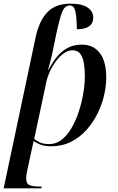

<svg xmlns="http://www.w3.org/2000/svg" viewBox="-33 -790 645 1050"><path d="M162 -587Q181 -676 226 -723Q271 -770 352 -770Q416 -770 446.5 -748.5Q477 -727 477 -695Q477 -630 387 -630Q387 -689 380 -724.5Q373 -760 349 -760Q321 -760 307 -724.5Q293 -689 276 -610L252 -494Q247 -470 241.5 -450Q236 -430 230 -409H233Q251 -445 276 -476.5Q301 -508 335 -527Q369 -546 415 -546Q477 -546 512.5 -500.5Q548 -455 548 -365Q548 -321 536.5 -270Q525 -219 500.5 -169.5Q476 -120 440 -79.5Q404 -39 355.5 -14.5Q307 10 245 10Q215 10 193 2.5Q171 -5 151 -19Q147 -4 145 8Q143 20 139 35L118 133Q116 140 113 158Q110 176 110 186Q110 215 129 222.5Q148 230 176 230H195L193 240H-13ZM237 -2Q274 -2 304.5 -26Q335 -50 358.5 -90.5Q382 -131 398 -180Q414 -229 422.5 -279.5Q431 -330 431 -373Q431 -411 426 -443Q421 -475 406.5 -495Q392 -515 364 -515Q338 -515 314.5 -497.5Q291 -480 272 -454Q253 -428 240 -399.5Q227 -371 222 -349L154 -30Q165 -21 184.5 -11.5Q204 -2 237 -2Z"/></svg>

Font: Noto Serif Display Medium
Style: Italic
Weight: 500
Italic angle: -12°
Designer: Monotype Design Team
Foundry: Monotype Imaging Inc.
Version: Version 2.009